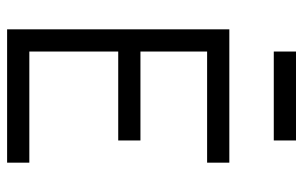

<svg xmlns="http://www.w3.org/2000/svg" viewBox="-176 -676 852 540"><g transform="rotate(90 250.0 -406.0)"><path d="M437.5 0V-62.5H125Q125 -62.5 125 -312.5H375V-375H125V-562.5H437.5V-625H62.5Q62.5 -625 62.5 0ZM375 -750V-812.5H125V-750Z"/></g></svg>

Font: UnifontExMono
Style: Regular
Weight: 500
Version: Version 15.0.06